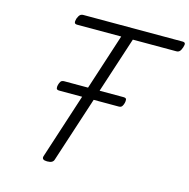

<svg xmlns="http://www.w3.org/2000/svg" viewBox="-125 -997 1118 1133"><g transform="rotate(15 434.0 -430.0)"><path d="M262 15Q227 15 234 -9L494 -810H225Q212 -810 209 -817.5Q206 -825 211 -843Q218 -861 225.5 -868Q233 -875 246 -875H851Q864 -875 867 -868Q870 -861 864 -843Q858 -825 850.5 -817.5Q843 -810 830 -810H565L304 -9Q301 3 291 9Q281 15 262 15ZM224 -407Q208 -407 206 -416Q204 -425 207 -437Q210 -449 216 -458.5Q222 -468 238 -468H599Q616 -468 617.5 -458.5Q619 -449 616 -437Q613 -425 607 -416Q601 -407 586 -407Z"/></g></svg>

Font: Playwrite DK Loopet Light
Style: Regular
Weight: 300
Version: Version 1.003